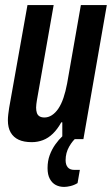

<svg xmlns="http://www.w3.org/2000/svg" viewBox="-20 -547 440 755"><path d="M232 188Q214 188 199.5 180.5Q185 173 176 156.5Q167 140 167 114Q167 86 175.5 63Q184 40 197.5 21Q211 2 226 -12H284L283 -8Q266 5 252 29.5Q238 54 238 83Q238 101 246.5 111Q255 121 272 121H294L285 173Q272 181 257.5 184.5Q243 188 232 188ZM105 12Q74 12 53.5 2.5Q33 -7 22 -26Q11 -45 11 -74Q11 -85 12.5 -97.5Q14 -110 16 -123L88 -527H191L125 -152Q124 -145 123 -138Q122 -131 122 -124Q122 -112 125 -103Q128 -94 135.5 -89.5Q143 -85 155 -85Q170 -85 184 -94Q198 -103 209.5 -120Q221 -137 229.5 -162Q238 -187 244 -219L298 -527H400L308 0H225V-66H221Q206 -39 188 -21.5Q170 -4 149 4Q128 12 105 12Z"/></svg>

Font: Archivo ExtraCondensed SemiBold
Style: Italic
Weight: 600
Width: 2
Italic angle: -10°
Designer: Hector Gatti
Foundry: Omnibus-Type
Version: Version 2.001